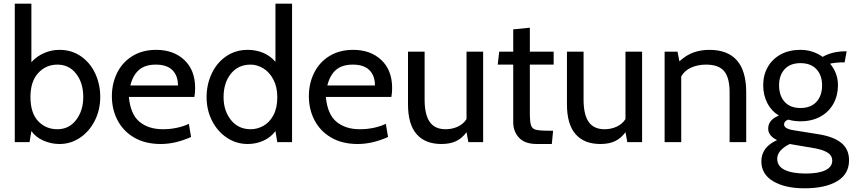

<svg xmlns="http://www.w3.org/2000/svg" viewBox="-20 -770 4619 1040"><path d="M523 -245Q523 -175 493.5 -116.5Q464 -58 413.5 -24Q363 10 302 10Q257 10 215 -8.5Q173 -27 150 -60L140 0H60V-750H150V-433Q177 -464 217.5 -482Q258 -500 302 -500Q368 -500 418.5 -465Q469 -430 496 -371.5Q523 -313 523 -245ZM431 -245Q431 -321 392.5 -370.5Q354 -420 291 -420Q229 -420 187 -374.5Q145 -329 145 -245Q145 -158 186.5 -114Q228 -70 291 -70Q354 -70 392.5 -120.5Q431 -171 431 -245Z M586 -249Q586 -318 614.5 -375.5Q643 -433 697.5 -466.5Q752 -500 826 -500Q920 -500 978.5 -445Q1037 -390 1037 -293Q1037 -268 1033 -245H678Q687 -150 736 -110Q785 -70 862 -70Q939 -70 1003 -99L1015 -28Q930 10 851 10Q767 10 707.5 -24.5Q648 -59 617 -118Q586 -177 586 -249ZM944 -307Q944 -360 914 -390Q884 -420 824 -420Q766 -420 733 -391.5Q700 -363 686 -307Z M1562 -750V0H1482L1472 -60Q1447 -26 1407 -8Q1367 10 1322 10Q1260 10 1209 -24Q1158 -58 1128.5 -116Q1099 -174 1099 -244Q1099 -312 1126.5 -371Q1154 -430 1205 -465Q1256 -500 1322 -500Q1366 -500 1405 -484Q1444 -468 1472 -435V-750ZM1482 -244Q1482 -299 1461 -339Q1440 -379 1406.5 -399.5Q1373 -420 1338 -420Q1270 -420 1230.5 -370.5Q1191 -321 1191 -244Q1191 -170 1231 -120Q1271 -70 1338 -70Q1374 -70 1407 -88.5Q1440 -107 1461 -146Q1482 -185 1482 -244Z M1653 -249Q1653 -318 1681.5 -375.5Q1710 -433 1764.5 -466.5Q1819 -500 1893 -500Q1987 -500 2045.5 -445Q2104 -390 2104 -293Q2104 -268 2100 -245H1745Q1754 -150 1803 -110Q1852 -70 1929 -70Q2006 -70 2070 -99L2082 -28Q1997 10 1918 10Q1834 10 1774.5 -24.5Q1715 -59 1684 -118Q1653 -177 1653 -249ZM2011 -307Q2011 -360 1981 -390Q1951 -420 1891 -420Q1833 -420 1800 -391.5Q1767 -363 1753 -307Z M2597 -490V0H2517L2507 -54Q2483 -21 2450.5 -5.5Q2418 10 2371 10Q2283 10 2236.5 -43.5Q2190 -97 2190 -205V-490H2280V-230Q2280 -150 2307.5 -110Q2335 -70 2394 -70Q2429 -70 2459.5 -84Q2490 -98 2507 -125V-490Z M2760 -107V-420H2676L2684 -490H2760V-611L2850 -620V-490H2979V-420H2850V-162Q2850 -111 2856 -92Q2862 -73 2881.5 -67.5Q2901 -62 2953 -62H2976L2969 10H2888Q2823 10 2791.5 -24Q2760 -58 2760 -107Z M3458 -490V0H3378L3368 -54Q3344 -21 3311.5 -5.5Q3279 10 3232 10Q3144 10 3097.5 -43.5Q3051 -97 3051 -205V-490H3141V-230Q3141 -150 3168.5 -110Q3196 -70 3255 -70Q3290 -70 3320.5 -84Q3351 -98 3368 -125V-490Z M4022 -270V0H3932V-270Q3932 -349 3902.5 -384.5Q3873 -420 3804 -420Q3760 -420 3724 -404Q3688 -388 3670 -356V0H3580V-490H3650L3660 -438Q3699 -473 3738.5 -486.5Q3778 -500 3822 -500Q4022 -500 4022 -270Z M4104 104Q4104 27 4189 -11Q4141 -35 4141 -73Q4141 -121 4199 -144Q4158 -169 4136 -212Q4114 -255 4114 -309Q4114 -363 4138.5 -406.5Q4163 -450 4208.5 -475Q4254 -500 4316 -500Q4382 -500 4436 -462Q4489 -492 4558 -492H4566L4555 -432H4532Q4523 -432 4506 -430Q4489 -428 4476 -425Q4497 -401 4508 -371Q4519 -341 4519 -309Q4519 -253 4494.5 -208.5Q4470 -164 4424 -138.5Q4378 -113 4316 -113Q4280 -113 4250 -122Q4227 -114 4227 -96Q4227 -72 4282 -64L4413 -43Q4495 -30 4537 4Q4579 38 4579 98Q4579 173 4514.5 211.5Q4450 250 4337 250Q4233 250 4168.5 212Q4104 174 4104 104ZM4433 -308Q4433 -362 4402.5 -395Q4372 -428 4316 -428Q4260 -428 4230 -395Q4200 -362 4200 -308Q4200 -252 4230 -218.5Q4260 -185 4316 -185Q4372 -185 4402.5 -218.5Q4433 -252 4433 -308ZM4488 100Q4488 74 4465.5 58.5Q4443 43 4398 34L4258 10Q4228 24 4209 44.5Q4190 65 4190 90Q4190 131 4231 150.5Q4272 170 4345 170Q4414 170 4451 152Q4488 134 4488 100Z"/></svg>

Font: Cabin
Style: Regular
Weight: 400
Designer: Pablo Impallari
Foundry: Pablo Impallari. http://www.impallari.com Igino Marini. http://www.ikern.com
Version: Version 2.200